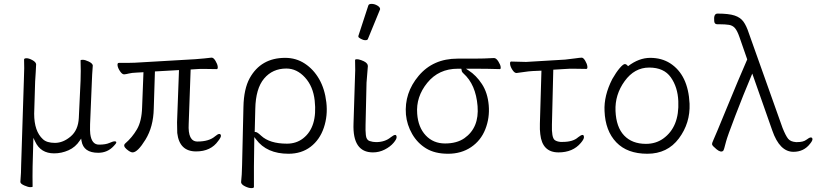

<svg xmlns="http://www.w3.org/2000/svg" viewBox="-20 -779 4205 989"><path d="M148 183Q146 185 135.5 185Q125 185 105.5 176.5Q86 168 85 159V157Q89 108 89 70L103 -367Q106 -435 104 -473Q105 -479 117 -479Q129 -479 146.5 -469.5Q164 -460 166 -449V-446Q166 -433 164 -407Q162 -381 161 -359L156 -193Q156 -103 201 -62Q221 -43 263 -43Q305 -43 344 -76Q383 -109 386 -172L395 -363Q397 -412 395 -468Q395 -471 406.5 -471Q418 -471 437 -462Q456 -453 458 -442Q454 -392 453 -355L444 -139Q443 -104 445 -89Q452 -34 490 -34Q524 -34 543 -42.5Q562 -51 570 -51Q590 -51 566 -27Q534 8 486 8Q410 8 400 -53L398 -65L391 -55Q369 -21 333 -5Q297 11 259 11Q189 11 161 -50L152 -69L148 78Q147 129 148 183Z M663 6Q651 6 631.5 -11Q612 -28 625 -40Q661 -71 685.5 -113Q710 -155 712 -226L719 -407L683 -405Q658 -404 644.5 -400.5Q631 -397 620 -396H619Q609 -396 598 -412.5Q587 -429 585.5 -442Q584 -455 592 -455H635Q661 -455 675 -456L985 -474Q1008 -476 1032 -478Q1056 -480 1068 -482H1071Q1080 -482 1090 -465.5Q1100 -449 1101.5 -436Q1103 -423 1096 -423L1032 -424H1012Q1002 -424 993 -423L962 -421L952 -141Q947 -50 997 -50Q1057 -50 1088 -77Q1102 -89 1109.5 -89Q1117 -89 1118 -80.5Q1119 -72 1104 -53Q1066 1 990 1Q904 1 893 -94Q892 -109 892 -149L902 -418L778 -411L772 -219Q770 -126 729.5 -60Q689 6 663 6ZM893 -94Q893 -94 893 -95Z M1288 184Q1288 190 1274.5 190Q1261 190 1242.5 181Q1224 172 1222 161V158Q1226 125 1227 71L1234 -229Q1236 -321 1266 -376Q1324 -481 1449 -481Q1505 -481 1550 -451.5Q1595 -422 1624 -371.5Q1653 -321 1661 -252Q1669 -183 1648 -121Q1627 -59 1580 -23Q1533 13 1466 13Q1354 13 1299 -61L1290 -73L1288 79ZM1458 -39Q1506 -39 1541 -66Q1616 -124 1601 -261Q1593 -334 1551 -380Q1509 -426 1455 -426Q1384 -426 1340.5 -374.5Q1297 -323 1295 -218L1292 -99H1297Q1305 -99 1325 -80Q1369 -39 1458 -39Z M1901 6Q1795 6 1801 -143L1808 -364Q1811 -418 1809 -470Q1810 -474 1818.5 -474Q1827 -474 1841 -469Q1872 -458 1874 -443V-442L1875 -440L1868 -353L1863 -135Q1862 -109 1864.5 -83.5Q1867 -58 1884 -52.5Q1901 -47 1917 -47Q1963 -47 1993 -72Q2008 -84 2016 -84Q2022 -84 2023 -73.5Q2024 -63 2007 -43Q1990 -23 1961.5 -8.5Q1933 6 1901 6ZM1875 -578Q1873 -572 1862 -572Q1851 -572 1838.5 -579Q1826 -586 1826 -590V-594L1877 -750Q1879 -759 1894 -759Q1909 -759 1923.5 -750.5Q1938 -742 1938 -732Q1938 -730 1937 -729Z M2071 -189Q2062 -300 2136.5 -388.5Q2211 -477 2337 -477H2419Q2473 -477 2524 -480H2525Q2536 -480 2547 -462.5Q2558 -445 2559 -434Q2560 -423 2555 -423Q2488 -425 2428 -425H2380L2394 -416Q2433 -391 2462.5 -346Q2492 -301 2497.5 -236.5Q2503 -172 2480 -113.5Q2457 -55 2406.5 -21Q2356 13 2288 13Q2220 13 2175 -14.5Q2130 -42 2103 -89Q2076 -136 2071 -189ZM2372 -67Q2449 -121 2440 -232.5Q2431 -344 2367 -401Q2358 -409 2358 -417V-418L2356 -425H2338Q2240 -425 2181 -352.5Q2122 -280 2129 -193Q2134 -123 2173 -81.5Q2212 -40 2272.5 -40Q2333 -40 2372 -67Z M2857 6Q2773 6 2763 -88Q2760 -110 2761 -142L2769 -415L2723 -413Q2704 -412 2678 -408Q2652 -404 2641 -403H2640Q2630 -403 2619.5 -419Q2609 -435 2607.5 -448.5Q2606 -462 2613 -462L2690 -460L2891 -472Q2913 -474 2940.5 -478Q2968 -482 2976.5 -482Q2985 -482 2994.5 -466Q3004 -450 3005.5 -437Q3007 -424 3000 -424L2935 -425H2915Q2905 -425 2897 -424L2830 -420L2823 -136Q2821 -71 2837 -58Q2847 -50 2867 -48H2878Q2932 -48 2958 -72Q2973 -84 2981 -84Q2987 -84 2988 -73.5Q2989 -63 2972 -43Q2931 6 2857 6ZM2958 -72ZM2896 -424H2897Z M3094 -207Q3090 -286 3134 -372Q3154 -407 3172 -428Q3190 -449 3198.5 -449Q3207 -449 3215 -438Q3271 -481 3329.5 -481Q3388 -481 3432 -453Q3525 -393 3532 -245Q3536 -145 3477 -66Q3418 13 3314.5 13Q3211 13 3154.5 -46Q3098 -105 3094 -207ZM3307 -38Q3358 -38 3396 -65Q3480 -125 3474 -258Q3471 -330 3435.5 -380.5Q3400 -431 3324 -431Q3248 -431 3197.5 -361Q3147 -291 3150.5 -207.5Q3154 -124 3195 -81Q3236 -38 3307 -38Z M4067 3Q3996 3 3958 -107L3855 -400L3850 -388Q3809 -291 3767.5 -182.5Q3726 -74 3720 -50Q3709 -5 3705 -2Q3693 8 3671 -10Q3649 -28 3648 -35Q3647 -42 3655 -58.5Q3663 -75 3723.5 -222.5Q3784 -370 3829 -473L3789 -588Q3778 -620 3766 -634Q3754 -648 3735 -651Q3716 -654 3686 -654H3675Q3660 -654 3659 -670Q3655 -709 3676 -709Q3734 -709 3764 -699Q3794 -689 3809.5 -667.5Q3825 -646 3837 -609L4011 -120Q4027 -80 4039.5 -64.5Q4052 -49 4080 -47H4086Q4118 -47 4133.5 -59Q4149 -71 4156.5 -71Q4164 -71 4165 -63Q4166 -55 4153 -39Q4121 3 4067 3ZM3658 -674V-675Z"/></svg>

Font: LXGW WenKai TC Light
Style: Regular
Weight: 300
Designer: LXGW / Fontworks Inc.
Foundry: LXGW / Fontworks Inc.
Version: Version 1.330